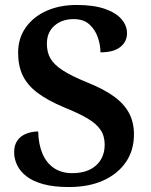

<svg xmlns="http://www.w3.org/2000/svg" viewBox="-20 -744 610 774"><path d="M258 10Q197 10 155 -1.5Q113 -13 87 -33Q61 -53 49 -78.5Q37 -104 37 -130Q37 -159 50 -177.5Q63 -196 85.5 -205Q108 -214 134 -214Q135 -163 151 -125Q167 -87 197.5 -66.5Q228 -46 271 -46Q333 -46 367.5 -77.5Q402 -109 402 -161Q402 -196 385 -221Q368 -246 332 -267Q296 -288 239 -311Q172 -339 131 -370Q90 -401 71.5 -440Q53 -479 53 -531Q53 -590 84 -633.5Q115 -677 168 -700.5Q221 -724 289 -724Q357 -724 402 -708.5Q447 -693 469.5 -667Q492 -641 492 -610Q492 -576 465 -554.5Q438 -533 385 -533Q385 -562 374.5 -593Q364 -624 340.5 -645.5Q317 -667 277 -667Q230 -667 199.5 -640.5Q169 -614 169 -567Q169 -534 183 -509Q197 -484 232 -461Q267 -438 331 -412Q396 -386 437.5 -356.5Q479 -327 499.5 -289.5Q520 -252 520 -202Q520 -138 487.5 -90.5Q455 -43 396.5 -16.5Q338 10 258 10Z"/></svg>

Font: Noto Serif Kannada SemiBold
Style: Regular
Weight: 600
Version: Version 2.003